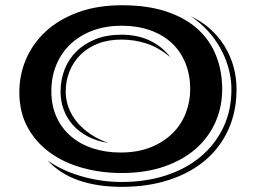

<svg xmlns="http://www.w3.org/2000/svg" viewBox="-20 -645 966 732"><path d="M53.7 -293.5Q53.7 -360.4 79.8 -420.7Q106 -481 155.8 -526.4Q205.6 -571.8 278.6 -598.4Q351.6 -625 445.3 -625Q543 -625 615 -600.8Q687 -576.7 734.1 -533.7Q781.2 -490.7 804.2 -432.1Q827.1 -373.5 827.1 -304.7Q827.1 -237.8 801.5 -179.7Q775.9 -121.6 727.1 -78.4Q678.2 -35.2 606.7 -10.3Q535.2 14.6 443.8 14.6Q365.2 14.6 294.7 -4.9Q224.1 -24.4 170.4 -63.2Q116.7 -102.1 85.2 -159.7Q53.7 -217.3 53.7 -293.5ZM161.6 -33.2Q186.5 -15.1 218 -0.2Q249.5 14.6 285.9 25.6Q322.3 36.6 362.3 42.7Q402.3 48.8 443.8 48.8Q534.7 48.8 611.3 24.2Q688 -0.5 743.7 -46.6Q799.3 -92.8 830.8 -158Q862.3 -223.1 862.3 -304.7Q862.3 -345.2 851.3 -385Q840.3 -424.8 820.3 -460.9Q800.3 -497.1 771.5 -528.3Q742.7 -559.6 707 -583Q748.5 -564 781 -534.9Q813.5 -505.9 835.9 -469.7Q858.4 -433.6 870.1 -391.6Q881.8 -349.6 881.8 -304.7Q881.8 -220.2 850.8 -151.4Q819.8 -82.5 762.5 -33.9Q705.1 14.6 624.3 41Q543.5 67.4 443.8 67.4Q351.6 67.4 280.3 42.7Q209 18.1 161.6 -33.2ZM175.8 -297.4Q175.8 -241.7 195.8 -198.2Q215.8 -154.8 251.2 -124.8Q286.6 -94.7 334.7 -79.1Q382.8 -63.5 439.5 -63.5Q504.4 -63.5 554 -83.3Q603.5 -103 637.2 -136.2Q670.9 -169.4 688 -213.1Q705.1 -256.8 705.1 -304.7Q705.1 -359.9 686.8 -404.8Q668.5 -449.7 634.5 -481.2Q600.6 -512.7 552 -529.8Q503.4 -546.9 442.9 -546.9Q384.3 -546.9 335.2 -529.1Q286.1 -511.2 250.7 -478.5Q215.3 -445.8 195.6 -399.7Q175.8 -353.5 175.8 -297.4ZM210.9 -295.9Q210.9 -340.8 226.3 -380.4Q241.7 -419.9 271.5 -449.2Q301.3 -478.5 344.2 -495.6Q387.2 -512.7 442.9 -512.7Q503.9 -512.7 550.8 -490.5Q597.7 -468.3 629.9 -426.8Q584 -464.4 538.3 -479.2Q492.7 -494.1 442.9 -494.1Q392.6 -494.1 353 -478.5Q313.5 -462.9 286.4 -435.8Q259.3 -408.7 244.9 -372.6Q230.5 -336.4 230.5 -295.9Q230.5 -263.7 241.7 -234.1Q252.9 -204.6 273.9 -179.2Q294.9 -153.8 324.7 -133.8Q354.5 -113.8 392.1 -100.1Q348.6 -106.9 314.7 -124.8Q280.8 -142.6 257.8 -168.5Q234.9 -194.3 222.9 -226.8Q210.9 -259.3 210.9 -295.9Z"/></svg>

Font: Vast Shadow
Style: Regular
Weight: 400
Designer: Nicole Fally
Foundry: Nicole Fally
Version: Version 1.002